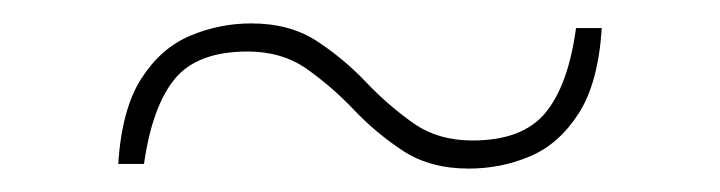

<svg xmlns="http://www.w3.org/2000/svg" viewBox="-20 -338 615 164"><path d="M81 -198Q84 -245 100.8 -271Q117.5 -297 142.5 -307.5Q167.5 -318 194.5 -318Q227.5 -318 250.5 -303Q273.5 -288 292.5 -268Q311.5 -248 332.8 -233Q354 -218 383.5 -218Q426.5 -218 446 -241.8Q465.5 -265.5 472 -314H494Q491 -267 474.2 -241Q457.5 -215 432.8 -204.5Q408 -194 380.5 -194Q347.5 -194 324.5 -209Q301.5 -224 282.5 -244Q263.5 -264 242.2 -279Q221 -294 191.5 -294Q148.5 -294 129.2 -270.5Q110 -247 103 -198Z"/></svg>

Font: Newsreader Display ExtraLight
Style: Regular
Weight: 275
Designer: Hugues Gentile
Foundry: Production Type
Version: Version 1.001